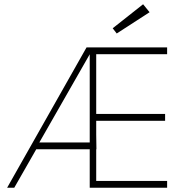

<svg xmlns="http://www.w3.org/2000/svg" viewBox="-20 -883 842 903"><path d="M387 -660H426.5L433.5 -181H150.5L47 0H13.5ZM165 -213H406.5V-625L405 -633ZM402 -660H766V-628H432.5V-347H756.5V-315H432.5V-32H766V0H402ZM529 -725.5 510 -750 653 -863 683.5 -825.5Z"/></svg>

Font: League Spartan Thin
Style: Regular
Weight: 100
Foundry: The League of Moveable Type
Version: Version 2.002